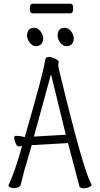

<svg xmlns="http://www.w3.org/2000/svg" viewBox="-20 -1013 540 1036"><path d="M330 -863Q349 -863 363.5 -844Q378 -825 378 -806.5Q378 -788 368 -776Q358 -764 338.5 -764Q319 -764 305 -783Q291 -802 291 -820Q291 -863 330 -863ZM166 -863Q184 -863 198.5 -844Q213 -825 213 -806.5Q213 -788 203 -776Q193 -764 174 -764Q155 -764 140.5 -783Q126 -802 126 -820Q126 -863 166 -863ZM155 -941Q141 -941 141 -967Q141 -993 156 -993H361Q375 -993 375 -967Q375 -941 360 -941ZM347 -241 151 -230Q140 -189 113 -100L91 -13Q89 -7 78.5 -2.5Q68 2 56 2Q44 2 35 -2Q26 -6 26 -12Q26 -15 29 -20Q64 -97 99 -225Q87 -223 81 -223Q75 -223 70 -230Q57 -251 57 -270Q57 -280 65 -280Q90 -280 109 -274H114Q215 -624 222 -681Q225 -696 228.5 -701Q232 -706 245 -706Q258 -706 275.5 -697.5Q293 -689 296 -681Q297 -680 297 -678Q297 -676 295.5 -670.5Q294 -665 294 -659Q294 -653 310 -589Q432 -87 472 -22Q474 -19 474 -17Q474 -9 460.5 -3Q447 3 431 3Q415 3 409 -6Q400 -43 347 -241ZM335 -286Q309 -391 275 -532L255 -612L163 -276Z"/></svg>

Font: Moon Stars Kai T HW Light
Style: Regular
Weight: 300
Designer: GuiWonder
Version: Version 1.101